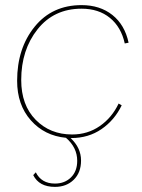

<svg xmlns="http://www.w3.org/2000/svg" viewBox="-20 -530 556 751"><path d="M299 -496Q191 -496 127 -415.5Q63 -335 63 -217Q63 -119 119.5 -61.5Q176 -4 262 -4Q323 -4 370.5 -37Q418 -70 444 -125L456 -118Q428 -60 377 -25Q326 10 259 10H256Q297 48 297 98Q297 145 268.5 173Q240 201 195 201Q133 201 110 155L120 144Q142 188 195 188Q233 188 257.5 164Q282 140 282 99Q282 47 238 9Q154 1 100.5 -59.5Q47 -120 47 -214Q47 -341 115.5 -425.5Q184 -510 299 -510Q371 -510 419.5 -471.5Q468 -433 483 -363L468 -360Q454 -424 410 -460Q366 -496 299 -496Z"/></svg>

Font: Elaine Sans Thin
Style: Italic
Weight: 250
Italic angle: -13°
Designer: Wei Huang
Foundry: Wei Huang
Version: Version 2.001;December 24, 2019;FontCreator 12.0.0.2547 64-b